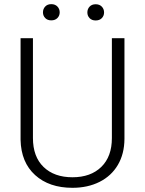

<svg xmlns="http://www.w3.org/2000/svg" viewBox="-20 -895 697 925"><path d="M579.6 -710.9V-225.6Q579.1 -153.8 547.9 -100.6Q516.6 -47.4 459.7 -18.8Q402.8 9.8 329.1 9.8Q216.8 9.8 149.2 -51.5Q81.5 -112.8 79.1 -221.2V-710.9H138.7V-230Q138.7 -140.1 189.9 -90.6Q241.2 -41 329.1 -41Q417 -41 468 -90.8Q519 -140.6 519 -229.5V-710.9ZM187 -835.4Q187 -852.1 197.8 -863.5Q208.5 -875 227.1 -875Q245.6 -875 256.6 -863.5Q267.6 -852.1 267.6 -835.4Q267.6 -819.3 256.6 -808.1Q245.6 -796.9 227.1 -796.9Q208.5 -796.9 197.8 -808.1Q187 -819.3 187 -835.4ZM400.9 -835Q400.9 -851.6 411.6 -863Q422.4 -874.5 440.9 -874.5Q459.5 -874.5 470.5 -863Q481.4 -851.6 481.4 -835Q481.4 -818.8 470.5 -807.6Q459.5 -796.4 440.9 -796.4Q422.4 -796.4 411.6 -807.6Q400.9 -818.8 400.9 -835Z"/></svg>

Font: SteelSelectRoboto
Style: Regular
Weight: 300
Designer: Google
Version: Version 2.137; 2017